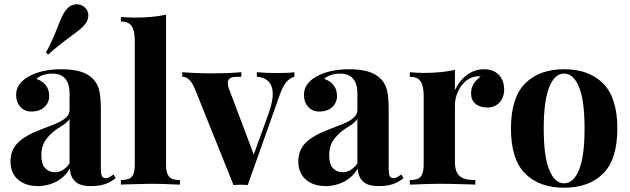

<svg xmlns="http://www.w3.org/2000/svg" viewBox="-20 -850 2900 884"><path d="M28.8 0ZM408.7 -486.3Q429.7 -464.8 437 -433.3Q444.3 -401.9 444.3 -346.2V-74.2Q444.3 -49.8 449 -39.8Q453.6 -29.8 465.8 -29.8Q475.1 -29.8 483.4 -34.2Q491.7 -38.6 502.4 -46.9L512.7 -29.8Q489.3 -10.7 462.4 -2Q435.5 6.8 398.4 6.8Q347.2 6.8 325 -15.6Q302.7 -38.1 302.2 -74.2Q277.8 -33.7 238.5 -13.4Q199.2 6.8 154.8 6.8Q97.7 6.8 63 -23.2Q28.3 -53.2 28.3 -106.9Q28.3 -159.2 62.5 -193.1Q96.7 -227.1 168.9 -253.9Q176.3 -256.3 181.2 -258.8Q224.6 -274.9 247.8 -285.6Q271 -296.4 285.6 -310.5Q300.3 -324.7 300.3 -343.8V-421.9Q300.3 -463.4 280.8 -487.3Q261.2 -511.2 218.8 -511.2Q199.2 -511.2 179.7 -505.1Q160.2 -499 147.5 -486.8Q175.3 -477.5 190.9 -457.5Q206.5 -437.5 206.5 -408.2Q206.5 -377 184.1 -356.7Q161.6 -336.4 125 -336.4Q92.8 -336.4 73.5 -358.2Q54.2 -379.9 54.2 -413.6Q54.2 -464.4 110.4 -497.1Q171.4 -531.2 262.2 -531.2Q313 -531.2 349.1 -520.8Q385.3 -510.3 408.7 -486.3ZM238.3 -253.4Q206.5 -230 188.5 -202.9Q170.4 -175.8 170.4 -134.8Q170.4 -95.2 187.5 -76.2Q204.6 -57.1 232.9 -57.1Q271.5 -57.1 300.3 -97.7V-302.7Q293.9 -292 280 -281.2Q266.1 -270.5 238.3 -253.4ZM386.7 -778.8Q386.7 -756.8 371.1 -737.8Q360.4 -724.6 346.9 -713.6Q333.5 -702.6 309.1 -685.1Q244.6 -637.7 202.1 -599.1L191.4 -607.9Q219.7 -659.2 248 -731.9Q259.8 -762.2 267.3 -777.8Q274.9 -793.5 286.1 -806.6Q305.2 -830.1 334 -830.1Q354 -830.1 368.7 -817.4Q386.7 -802.7 386.7 -778.8Z M808.6 -21V0L791.5 -0.5Q723.1 -3.9 675.3 -3.9Q647.5 -3.9 555.2 -1Q540.5 0 536.6 0V-21Q560.5 -21 574.5 -27.3Q588.4 -33.7 594.5 -49.3Q600.6 -64.9 600.6 -92.8V-662.6Q600.6 -709 586.2 -730Q571.8 -751 536.6 -751V-772Q568.4 -769 598.6 -769Q686.5 -769 744.6 -782.7V-92.8Q744.6 -64.9 751 -49.3Q757.3 -33.7 771 -27.3Q784.7 -21 808.6 -21Z M1335.4 -517.6V-496.6Q1314.9 -491.2 1298.3 -471.9Q1281.7 -452.6 1267.1 -410.6L1120.6 2Q1104.5 0.5 1087.9 0.5Q1072.3 0.5 1055.2 2L877.4 -440.4Q854.5 -496.6 819.3 -496.6V-517.6Q886.2 -512.2 961.4 -512.2Q1028.3 -512.2 1091.3 -517.6V-496.6Q1068.8 -496.6 1056.9 -495.4Q1044.9 -494.1 1036.9 -487.8Q1028.8 -481.4 1028.8 -467.8Q1028.8 -457 1033.7 -442.4L1148.4 -138.7L1220.2 -337.4Q1235.8 -383.8 1235.8 -417Q1235.8 -454.6 1216.6 -474.4Q1197.3 -494.1 1162.6 -496.6V-517.6Q1203.6 -513.7 1258.8 -513.7Q1312.5 -513.7 1335.4 -517.6Z M1733.9 -486.3Q1754.9 -464.8 1762.2 -433.3Q1769.5 -401.9 1769.5 -346.2V-74.2Q1769.5 -49.8 1774.2 -39.8Q1778.8 -29.8 1791 -29.8Q1800.3 -29.8 1808.6 -34.2Q1816.9 -38.6 1827.6 -46.9L1837.9 -29.8Q1814.5 -10.7 1787.6 -2Q1760.7 6.8 1723.6 6.8Q1672.4 6.8 1650.1 -15.6Q1627.9 -38.1 1627.4 -74.2Q1603 -33.7 1563.7 -13.4Q1524.4 6.8 1480 6.8Q1422.9 6.8 1388.2 -23.2Q1353.5 -53.2 1353.5 -106.9Q1353.5 -159.2 1387.7 -193.1Q1421.9 -227.1 1494.1 -253.9Q1501.5 -256.3 1506.3 -258.8Q1549.8 -274.9 1573 -285.6Q1596.2 -296.4 1610.8 -310.5Q1625.5 -324.7 1625.5 -343.8V-421.9Q1625.5 -463.4 1606 -487.3Q1586.4 -511.2 1543.9 -511.2Q1524.4 -511.2 1504.9 -505.1Q1485.4 -499 1472.7 -486.8Q1500.5 -477.5 1516.1 -457.5Q1531.7 -437.5 1531.7 -408.2Q1531.7 -377 1509.3 -356.7Q1486.8 -336.4 1450.2 -336.4Q1418 -336.4 1398.7 -358.2Q1379.4 -379.9 1379.4 -413.6Q1379.4 -464.4 1435.5 -497.1Q1496.6 -531.2 1587.4 -531.2Q1638.2 -531.2 1674.3 -520.8Q1710.4 -510.3 1733.9 -486.3ZM1563.5 -253.4Q1531.7 -230 1513.7 -202.9Q1495.6 -175.8 1495.6 -134.8Q1495.6 -95.2 1512.7 -76.2Q1529.8 -57.1 1558.1 -57.1Q1596.7 -57.1 1625.5 -97.7V-302.7Q1619.1 -292 1605.2 -281.2Q1591.3 -270.5 1563.5 -253.4Z M2301.3 -439Q2301.3 -401.9 2280 -378.4Q2258.8 -355 2223.6 -355Q2189 -355 2168.9 -372.3Q2148.9 -389.6 2148.9 -419.4Q2148.9 -467.3 2192.9 -496.6Q2186.5 -499 2179.7 -499Q2173.8 -499 2165.5 -496.6Q2140.1 -492.2 2119.1 -471.9Q2098.1 -451.7 2086.4 -423.3Q2074.7 -395 2074.7 -367.7V-103Q2074.7 -71.3 2085 -53.5Q2095.2 -35.6 2115.2 -28.3Q2135.3 -21 2168.5 -21V0Q2163.1 0 2146.5 -1Q2042.5 -3.9 2009.8 -3.9Q1958 -3.9 1885.3 -0.5L1866.7 0V-21Q1890.6 -21 1904.3 -27.3Q1918 -33.7 1924.3 -49.3Q1930.7 -64.9 1930.7 -92.8V-408.2Q1930.7 -454.6 1916.3 -475.6Q1901.9 -496.6 1866.7 -496.6V-517.6Q1903.3 -514.2 1928.7 -514.2Q2013.7 -514.2 2074.7 -528.3V-435.1Q2093.8 -477.5 2129.2 -504.4Q2164.6 -531.2 2210 -531.2Q2240.7 -531.2 2261.2 -518.1Q2281.7 -504.9 2291.5 -483.9Q2301.3 -462.9 2301.3 -439Z M2822.3 -258.3Q2822.3 -116.2 2757.1 -51Q2691.9 14.2 2577.1 14.2Q2462.9 14.2 2397.7 -51Q2332.5 -116.2 2332.5 -258.3Q2332.5 -399.9 2397.7 -465.6Q2462.9 -531.2 2577.1 -531.2Q2691.9 -531.2 2757.1 -465.6Q2822.3 -399.9 2822.3 -258.3ZM2483.4 -258.3Q2483.4 -129.9 2508.8 -67.9Q2534.2 -5.9 2577.1 -5.9Q2620.6 -5.9 2646 -67.9Q2671.4 -129.9 2671.4 -258.3Q2671.4 -386.7 2646 -449Q2620.6 -511.2 2577.1 -511.2Q2534.2 -511.2 2508.8 -449Q2483.4 -386.7 2483.4 -258.3Z"/></svg>

Font: TypoPRO Playfair Display
Style: Bold
Weight: 700
Designer: Claus Eggers Sørensen
Foundry: Claus Eggers Sørensen
Version: Version 1.004;PS 001.004;hotconv 1.0.70;makeotf.lib2.5.58329